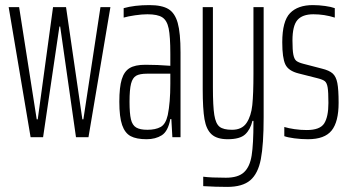

<svg xmlns="http://www.w3.org/2000/svg" viewBox="-20 -538 1374 753"><path d="M100 0 14 -510H55L124 -70H128L188 -510H239L303 -70H307L374 -510H413L327 0H278L216 -434H213L149 0Z M448 -139Q448 -196 457.5 -227Q467 -258 488.5 -271Q510 -284 550 -284Q598 -284 648 -280V-326Q648 -395 641.5 -426.5Q635 -458 616.5 -470Q598 -482 558 -482Q537 -482 509.5 -478Q482 -474 465 -469V-506Q507 -518 566 -518Q615 -518 640.5 -502.5Q666 -487 677 -448Q688 -409 688 -332V0H656L652 -71H648Q639 -23 614.5 -7.5Q590 8 555 8Q515 8 492.5 -4Q470 -16 459 -47.5Q448 -79 448 -139ZM638 -87Q648 -136 648 -209V-249H557Q528 -249 514 -241Q500 -233 494 -210Q488 -187 488 -139Q488 -93 493.5 -70Q499 -47 514 -38Q529 -29 558 -29Q590 -29 610 -40Q630 -51 638 -87Z M777 192V155Q807 159 866 159Q914 159 937 137.5Q960 116 967 71.5Q974 27 974 -58V-64H970Q962 -30 941.5 -11Q921 8 873 8Q831 8 810 -11Q789 -30 782 -70.5Q775 -111 775 -188V-510H815V-196Q815 -121 820.5 -87Q826 -53 841 -41Q856 -29 890 -29Q929 -29 947 -56Q965 -83 969.5 -126Q974 -169 974 -248V-510H1014V-78Q1014 29 1003 86Q992 143 961.5 169Q931 195 871 195Q826 195 777 192Z M1095 -4V-40Q1111 -35 1135 -31.5Q1159 -28 1183 -28Q1235 -28 1251.5 -54Q1268 -80 1268 -134Q1268 -177 1265 -195Q1262 -213 1254 -219.5Q1246 -226 1226 -231L1151 -250Q1111 -260 1099 -285.5Q1087 -311 1087 -372Q1087 -455 1117.5 -486.5Q1148 -518 1207 -518Q1231 -518 1255.5 -514.5Q1280 -511 1293 -506V-469Q1252 -482 1209 -482Q1166 -482 1146.5 -459.5Q1127 -437 1127 -379Q1127 -341 1130.5 -323.5Q1134 -306 1142 -299.5Q1150 -293 1169 -288L1242 -269Q1271 -262 1284.5 -250Q1298 -238 1303 -212.5Q1308 -187 1308 -135Q1308 -60 1280.5 -26Q1253 8 1188 8Q1161 8 1134.5 4.5Q1108 1 1095 -4Z"/></svg>

Font: Saira Ultra Condensed ExLight
Style: Regular
Weight: 200
Width: 1
Designer: Hector Gatti with collaboration of the Omnibus-Type team
Foundry: Omnibus-Type
Version: Version 1.001; ttfautohint (v1.8)